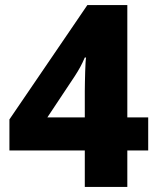

<svg xmlns="http://www.w3.org/2000/svg" viewBox="-20 -734 618 754"><path d="M562 -143H480V0H313V-143H17V-265L323 -714H480V-273H562ZM313 -376Q313 -391 313.5 -411.5Q314 -432 314.5 -452.5Q315 -473 316 -488.5Q317 -504 318 -508H313Q304 -487 295 -470.5Q286 -454 273 -434L166 -273H313Z"/></svg>

Font: Noto Sans Armenian ExtraBold
Style: Regular
Weight: 800
Version: Version 2.007